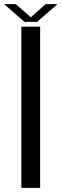

<svg xmlns="http://www.w3.org/2000/svg" viewBox="-40 -915 300 935"><path d="M64 0H155.5V-785H64ZM79 -808.5H140.5L240 -895H182.5L110 -831L37 -895H-20Z"/></svg>

Font: Anybody
Style: Regular
Weight: 400
Designer: Tyler Finck
Foundry: Etcetera Type Company
Version: Version 1.110